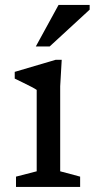

<svg xmlns="http://www.w3.org/2000/svg" viewBox="-20 -736 373 756"><path d="M223 -500.5 217 -396.5V-61.5L295.5 -40.5V0H43V-40.5L124.5 -61.5V-382Q119 -386 104.2 -393.8Q89.5 -401.5 71.5 -410.2Q53.5 -419 38 -426.5V-453L199 -500.5ZM121 -553 210.5 -716.5H333V-698L175.5 -553Z"/></svg>

Font: Newsreader 9pt
Style: Regular
Weight: 400
Designer: Hugues Gentile
Foundry: Production Type
Version: Version 1.003